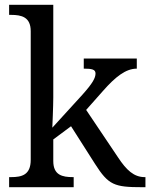

<svg xmlns="http://www.w3.org/2000/svg" viewBox="-20 -780 626 800"><path d="M18 0H287V-42H284C240 -42 202 -50 202 -109V-199L276 -254L376 -97C432 -9 456 0 572 0H586V-42H583C538 -42 507 -71 472 -124L339 -322L409 -401C461 -460 504 -494 550 -494V-536H329V-494C362 -494 378 -491 378 -474C378 -455 366 -433 323 -385L198 -248C198 -248 202 -338 202 -374V-760H18V-718H26C70 -718 108 -709 108 -650V-114C108 -51 71 -42 26 -42H18Z"/></svg>

Font: Noto Serif Balinese
Style: Regular
Weight: 400
Designer: Monotype Design Team
Foundry: Monotype Imaging Inc.
Version: Version 2.005